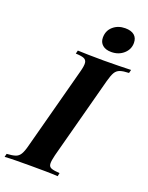

<svg xmlns="http://www.w3.org/2000/svg" viewBox="-209 -1003 840 1088"><g transform="rotate(20 211.5 -459.5)"><path d="M224 -106Q215 -70 216 -52Q217 -34 233 -28Q249 -22 283 -20L279 0Q250 -2 205.5 -2.5Q161 -3 116 -3Q68 -3 26.5 -2.5Q-15 -2 -41 0L-36 -20Q-3 -22 15.5 -28Q34 -34 45 -52Q56 -70 65 -106L197 -602Q207 -639 205 -656.5Q203 -674 187.5 -680.5Q172 -687 138 -688L143 -708Q167 -707 209 -706Q251 -705 300 -705Q345 -705 388.5 -706Q432 -707 464 -708L459 -688Q425 -687 406 -680.5Q387 -674 376.5 -656.5Q366 -639 356 -602ZM251 -826Q251 -868 280.5 -893.5Q310 -919 353 -919Q389 -919 408 -903Q427 -887 427 -857Q427 -818 397 -791.5Q367 -765 323 -765Q289 -765 270 -781.5Q251 -798 251 -826Z"/></g></svg>

Font: Playfair Display
Style: Bold Italic
Weight: 700
Italic angle: -14°
Designer: Claus Eggers Sørensen
Foundry: Claus Eggers Sørensen
Version: Version 1.203